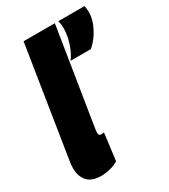

<svg xmlns="http://www.w3.org/2000/svg" viewBox="-188 -828 813 926"><g transform="rotate(-30 218.5 -365.0)"><path d="M97 -740H271L185 -200Q183 -187 183 -181Q183 -164 196 -164Q204 -164 213 -166L194 -16Q176 -4 149 3Q122 10 97 10Q47 10 22 -17Q-3 -44 -3 -91Q-3 -110 1 -132ZM246 -545Q266 -572 279 -608Q292 -644 295 -679.5Q298 -715 290 -740H436Q448 -689 424.5 -635Q401 -581 359 -545Z"/></g></svg>

Font: Georama Condensed Black
Style: Italic
Weight: 900
Width: 3
Italic angle: -9°
Designer: Jean-Baptiste Levee
Foundry: Production Type
Version: Version 1.000